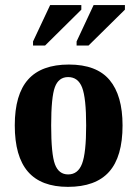

<svg xmlns="http://www.w3.org/2000/svg" viewBox="-20 -725 540 755"><path d="M461.9 -231.9Q461.9 -108.4 408.9 -49.3Q356 9.8 247.1 9.8Q141.6 9.8 89.8 -50Q38.1 -109.9 38.1 -231.9Q38.1 -353.5 90.6 -412.4Q143.1 -471.2 251 -471.2Q359.9 -471.2 410.9 -410.4Q461.9 -349.6 461.9 -231.9ZM318.8 -231.9Q318.8 -339.4 303 -380.6Q287.1 -421.9 248 -421.9Q210.4 -421.9 195.8 -382.3Q181.2 -342.8 181.2 -231.9Q181.2 -119.1 196 -79.1Q210.9 -39.1 248 -39.1Q286.6 -39.1 302.7 -81.3Q318.8 -123.5 318.8 -231.9ZM109.9 -545.9V-562L177.2 -705.1H299.8V-687L157.2 -545.9ZM281.2 -545.9V-562L348.1 -705.1H471.2V-687L328.1 -545.9Z"/></svg>

Font: Tinos
Style: Bold
Weight: 700
Designer: Steve Matteson
Foundry: Monotype Imaging Inc.
Version: Version 1.23